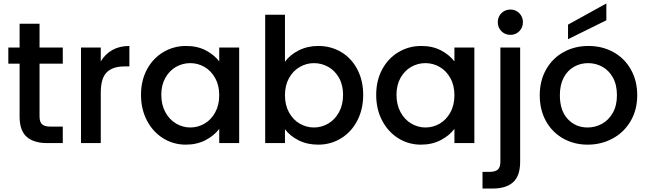

<svg xmlns="http://www.w3.org/2000/svg" viewBox="-20 -825 3732 1107"><path d="M208 -458V-153Q208 -122 222.5 -108.5Q237 -95 272 -95H342V0H252Q175 0 134 -36Q93 -72 93 -153V-458H28V-551H93V-688H208V-551H342V-458Z M561 -471Q586 -513 627.5 -536.5Q669 -560 726 -560V-442H697Q630 -442 595.5 -408Q561 -374 561 -290V0H447V-551H561Z M1053 -560Q1118 -560 1166.5 -534.5Q1215 -509 1244 -471V-551H1359V0H1244V-82Q1215 -43 1165 -17Q1115 9 1051 9Q980 9 921 -27.5Q862 -64 827.5 -129.5Q793 -195 793 -278Q793 -361 827.5 -425Q862 -489 921.5 -524.5Q981 -560 1053 -560ZM1077 -461Q1033 -461 995 -439.5Q957 -418 933.5 -376.5Q910 -335 910 -278Q910 -221 933.5 -178Q957 -135 995.5 -112.5Q1034 -90 1077 -90Q1121 -90 1159 -112Q1197 -134 1220.5 -176.5Q1244 -219 1244 -276Q1244 -333 1220.5 -375Q1197 -417 1159 -439Q1121 -461 1077 -461Z M1623 -469Q1652 -509 1702.5 -534.5Q1753 -560 1815 -560Q1888 -560 1947 -525Q2006 -490 2040 -425.5Q2074 -361 2074 -278Q2074 -195 2040 -129.5Q2006 -64 1946.5 -27.5Q1887 9 1815 9Q1751 9 1701.5 -16Q1652 -41 1623 -80V0H1509V-740H1623ZM1790 -461Q1747 -461 1708.5 -439Q1670 -417 1646.5 -375Q1623 -333 1623 -276Q1623 -219 1646.5 -176.5Q1670 -134 1708.5 -112Q1747 -90 1790 -90Q1834 -90 1872.5 -112.5Q1911 -135 1934.5 -178Q1958 -221 1958 -278Q1958 -335 1934.5 -376.5Q1911 -418 1872.5 -439.5Q1834 -461 1790 -461Z M2409 -560Q2474 -560 2522.5 -534.5Q2571 -509 2600 -471V-551H2715V0H2600V-82Q2571 -43 2521 -17Q2471 9 2407 9Q2336 9 2277 -27.5Q2218 -64 2183.5 -129.5Q2149 -195 2149 -278Q2149 -361 2183.5 -425Q2218 -489 2277.5 -524.5Q2337 -560 2409 -560ZM2433 -461Q2389 -461 2351 -439.5Q2313 -418 2289.5 -376.5Q2266 -335 2266 -278Q2266 -221 2289.5 -178Q2313 -135 2351.5 -112.5Q2390 -90 2433 -90Q2477 -90 2515 -112Q2553 -134 2576.5 -176.5Q2600 -219 2600 -276Q2600 -333 2576.5 -375Q2553 -417 2515 -439Q2477 -461 2433 -461Z M2850 -697Q2850 -728 2871 -749Q2892 -770 2923 -770Q2953 -770 2974 -749Q2995 -728 2995 -697Q2995 -666 2974 -645Q2953 -624 2923 -624Q2892 -624 2871 -645Q2850 -666 2850 -697ZM2979 108Q2979 189 2938.5 225.5Q2898 262 2821 262H2762V166H2801Q2836 166 2850.5 152.5Q2865 139 2865 108V-551H2979Z M3092 -276Q3092 -360 3129 -425Q3166 -490 3230 -525Q3294 -560 3373 -560Q3452 -560 3516 -525Q3580 -490 3617 -425Q3654 -360 3654 -276Q3654 -192 3616 -127Q3578 -62 3512.5 -26.5Q3447 9 3368 9Q3290 9 3227 -26.5Q3164 -62 3128 -126.5Q3092 -191 3092 -276ZM3537 -276Q3537 -336 3514 -377.5Q3491 -419 3453 -440Q3415 -461 3371 -461Q3327 -461 3289.5 -440Q3252 -419 3230 -377.5Q3208 -336 3208 -276Q3208 -187 3253.5 -138.5Q3299 -90 3368 -90Q3412 -90 3450.5 -111Q3489 -132 3513 -174Q3537 -216 3537 -276ZM3476 -708 3255 -599V-683L3476 -805Z"/></svg>

Font: Poppins-Tabular Medium
Style: Regular
Weight: 500
Designer: Ninad Kale (Devanagari), Jonny Pinhorn (Latin)
Foundry: Indian Type Foundry
Version: Version 4.004